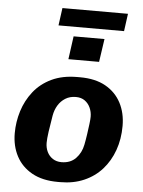

<svg xmlns="http://www.w3.org/2000/svg" viewBox="-58 -904 717 960"><g transform="rotate(5 300.0 -424.0)"><path d="M269 10Q191 10 138.5 -19.5Q86 -49 59.5 -99.5Q33 -150 33 -214Q33 -271 50 -325.5Q67 -380 102 -424.5Q137 -469 191.5 -495Q246 -521 320 -521H334Q411 -521 462.5 -492Q514 -463 540.5 -412.5Q567 -362 567 -297Q567 -231 547 -175Q527 -119 490 -77.5Q453 -36 400 -13Q347 10 281 10ZM278 -90Q323 -90 350 -118Q377 -146 385 -187Q390 -212 394 -240Q398 -268 401 -292Q404 -316 404 -329Q404 -353 394.5 -374Q385 -395 367 -408Q349 -421 322 -421Q292 -421 269.5 -407Q247 -393 233 -370Q219 -347 214 -318Q206 -272 201 -236Q196 -200 196 -180Q196 -155 206 -134.5Q216 -114 234.5 -102Q253 -90 278 -90ZM204 -770 216 -858H545L533 -770ZM268 -606 284 -722H439L422 -606Z"/></g></svg>

Font: Chivo Mono
Style: Bold Italic
Weight: 700
Italic angle: -8.05°
Monospace: yes
Version: Version 1.008